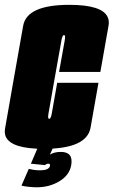

<svg xmlns="http://www.w3.org/2000/svg" viewBox="-51 -626 481 814"><path d="M135 5Q-3.5 5 -26.5 -46.5Q-33 -61.5 -29.5 -81.5Q-14.5 -168 8.5 -298Q31.5 -428 47.2 -516.8Q63 -605.5 243 -605.5Q382 -605.5 405.5 -553.5Q413 -537 409 -516Q393 -426 374.5 -321H199.5Q219.5 -432.5 223.5 -455Q227 -474.5 222 -477Q221.5 -477.5 220.5 -477.5Q213.5 -477.5 209.5 -455Q205.5 -432.5 181.5 -298Q158.5 -167 154.5 -144.5Q151 -125 156 -122.5Q156.5 -122 157.5 -122Q164.5 -122 168.5 -144.5Q172.5 -167 191.5 -275H366.5Q349 -175 333 -85Q317 5 135 5ZM105 168Q91 168 72.8 166.2Q54.5 164.5 40 161L71 90Q78 92 90.8 94Q103.5 96 116 96Q141 96 150.2 90.5Q159.5 85 161 77Q162.5 68 154 68Q146 68 140 74L80 68L109 0H174L160.5 29.5Q169 24.5 180.2 21.2Q191.5 18 207 18Q260.5 18 251 74Q243.5 116.5 201.2 142.2Q159 168 105 168Z"/></svg>

Font: Anybody UltraCondensed Black
Style: Italic
Weight: 900
Width: 1
Italic angle: -10°
Designer: Tyler Finck
Foundry: Etcetera Type Company
Version: Version 1.010; ttfautohint (v1.8.3) -l 8 -r 50 -G 200 -x 14 